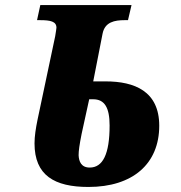

<svg xmlns="http://www.w3.org/2000/svg" viewBox="-20 -734 717 762"><path d="M331 8C507 8 612 -84 612 -235C612 -372 514 -411 399 -411H350L387 -600C396 -647 435 -654 475 -654H488L502 -714H140L127 -654H139C180 -654 204 -649 204 -624C204 -620 202 -610 199 -590L129 -259C122 -225 117 -193 117 -165C117 -38 196 8 331 8ZM336 -69C302 -69 293 -94 292 -118C292 -135 295 -158 304 -203L334 -340H350C395 -340 415 -307 415 -236C415 -122 388 -69 336 -69Z"/></svg>

Font: Noto Serif SemiCondensed Black
Style: Italic
Weight: 900
Width: 4
Italic angle: -12°
Designer: Monotype Design Team
Foundry: Monotype Imaging Inc.
Version: Version 2.014